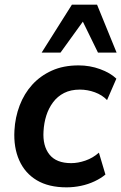

<svg xmlns="http://www.w3.org/2000/svg" viewBox="-20 -795 521 825"><path d="M266 10Q189 10 138 -20.5Q87 -51 62.5 -106.5Q38 -162 42 -234Q45 -291 64.5 -342Q84 -393 118.5 -431Q153 -469 202.5 -491.5Q252 -514 318 -514Q366 -514 410 -498Q454 -482 480 -457L440 -365Q419 -387 387.5 -398.5Q356 -410 323 -410Q284 -410 255.5 -395.5Q227 -381 208 -355.5Q189 -330 179 -298.5Q169 -267 167 -231Q163 -168 192.5 -131Q222 -94 286 -94Q315 -94 347 -105Q379 -116 405 -139L433 -45Q414 -29 386.5 -16Q359 -3 328 3.5Q297 10 266 10ZM159 -569 289 -775H397L481 -569H401L336 -702L240 -569Z"/></svg>

Font: Nunitoga
Style: Bold Italic
Weight: 700
Italic angle: -9°
Designer: Vernon Adams
Foundry: Vernon Adams
Version: Version 1.0